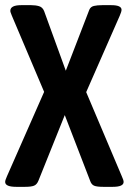

<svg xmlns="http://www.w3.org/2000/svg" viewBox="-24 -722 499 744"><path d="M39 2Q-4 2 -4 -17Q-4 -21 -2 -26.5Q0 -32 3 -39L147 -366L22 -661Q20 -667 18 -671.5Q16 -676 16 -680Q16 -702 58 -702H97Q114 -702 127.5 -698Q141 -694 147 -679L231 -448L322 -684Q327 -696 340 -699Q353 -702 372 -702H407Q447 -702 447 -684Q447 -677 440 -661L310 -365L448 -39Q455 -24 455 -17Q455 2 413 2H376Q351 2 340.5 -2.5Q330 -7 325 -22L227 -276L125 -22Q119 -7 108 -2.5Q97 2 73 2Z"/></svg>

Font: Asap Condensed SemiBold
Style: Regular
Weight: 600
Width: 3
Designer: Pablo Cosgaya
Foundry: Omnibus-Type
Version: Version 3.001; ttfautohint (v1.8.4.7-5d5b)